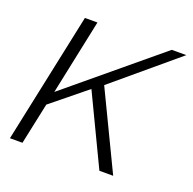

<svg xmlns="http://www.w3.org/2000/svg" viewBox="-99 -620 724 720"><g transform="rotate(20 263.5 -260.0)"><path d="M122 -520H172L109 -220L469 -519H527L276 -308L424 0H369L236 -278L97 -165L62 0H12Z"/></g></svg>

Font: Raleway Light
Style: Italic
Weight: 300
Italic angle: -12°
Designer: Matt McInerney, Pablo Impallari, Rodrigo Fuenzalida
Foundry: Matt McInerney, Pablo Impallari, Rodrigo Fuenzalida
Version: Version 4.026